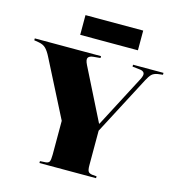

<svg xmlns="http://www.w3.org/2000/svg" viewBox="-153 -1062 1083 1176"><g transform="rotate(15 388.0 -474.0)"><path d="M205 0V-12L239 -14Q258 -15 264 -26Q270 -37 270 -70V-285L88 -642Q72 -674 55.5 -691Q39 -708 10 -713L-20 -718V-730H400V-718L356 -714Q332 -712 323.5 -699.5Q315 -687 331 -655L495 -328H498L670 -657Q685 -686 678 -698.5Q671 -711 648 -713L603 -718V-730H796V-718L764 -714Q740 -710 727 -698Q714 -686 699 -657L504 -285V-66Q504 -35 511.5 -25.5Q519 -16 538 -14L564 -12V0ZM243 -823V-948H609V-823Z"/></g></svg>

Font: Literata 72pt Black
Style: Regular
Weight: 900
Designer: Latin by Veronika Burian and Jose Scaglione. Greek by Irene Vlachou. Cyrillic by Vera Evstafieva.
Foundry: TypeTogether
Version: Version 3.002